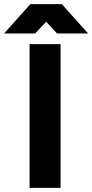

<svg xmlns="http://www.w3.org/2000/svg" viewBox="-77 -915 449 935"><path d="M-57 -752H94L148 -809L201 -752H352L224 -895H71ZM67 0H218V-700H67Z"/></svg>

Font: Unageo
Style: ExtraBold
Weight: 800
Designer: Richard Sepsi
Foundry: Richard Sepsi
Version: Version 2.000